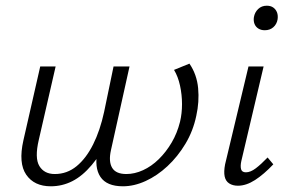

<svg xmlns="http://www.w3.org/2000/svg" viewBox="-20 -646 1011 673"><path d="M158 7Q100 7 72 -33.5Q44 -74 62 -154L121 -413H175L116 -156Q101 -92 118 -64Q135 -36 172 -36Q215 -36 248.5 -63.5Q282 -91 306.5 -140Q331 -189 345 -254L378 -413H434L369 -120Q360 -80 373 -58Q386 -36 423 -36Q452 -36 481.5 -49.5Q511 -63 536.5 -88Q562 -113 581.5 -146Q601 -179 611 -219Q618 -248 618 -281Q618 -314 611 -346Q604 -378 590 -401L644 -423Q670 -385 674.5 -337Q679 -289 668 -240Q657 -187 630 -142Q603 -97 567 -63.5Q531 -30 490.5 -11.5Q450 7 411 7Q354 7 332 -26Q310 -59 322 -117L340 -199L366 -165Q334 -106 301.5 -67.5Q269 -29 233.5 -11Q198 7 158 7Z M814 5Q796 5 783.5 -3Q771 -11 767.5 -27.5Q764 -44 769 -70L851 -413H904L826 -82Q822 -64 825 -53Q828 -42 842 -42Q858 -42 876.5 -56Q895 -70 918 -94L938 -70Q905 -35 874 -15Q843 5 814 5ZM908 -540Q895 -540 885.5 -546Q876 -552 872 -562.5Q868 -573 870 -586Q873 -603 885 -614.5Q897 -626 915 -626Q929 -626 938 -619.5Q947 -613 951 -602.5Q955 -592 953 -578Q950 -561 938 -550.5Q926 -540 908 -540Z"/></svg>

Font: Ysabeau Infant Light
Style: Italic
Weight: 300
Italic angle: -12°
Designer: Christian Thalmann (Catharsis Fonts)
Version: Version 2.001;gftools[0.9.30]; featfreeze: ss01,ss02,lnum